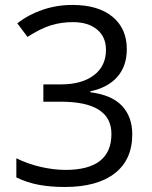

<svg xmlns="http://www.w3.org/2000/svg" viewBox="-20 -744 612 774"><path d="M491.2 -545.9Q491.2 -477.5 452.9 -434.1Q414.6 -390.6 344.2 -376V-372.1Q430.2 -361.3 471.7 -317.4Q513.2 -273.4 513.2 -202.1Q513.2 -100.1 442.4 -45.2Q371.6 9.8 241.2 9.8Q184.6 9.8 137.5 1.2Q90.3 -7.3 45.9 -28.8V-106Q92.3 -83 144.8 -71Q197.3 -59.1 244.1 -59.1Q429.2 -59.1 429.2 -204.1Q429.2 -334 225.1 -334H154.8V-403.8H226.1Q309.6 -403.8 358.4 -440.7Q407.2 -477.5 407.2 -543Q407.2 -595.2 371.3 -625Q335.4 -654.8 273.9 -654.8Q227.1 -654.8 185.5 -642.1Q144 -629.4 90.8 -595.2L49.8 -649.9Q93.8 -684.6 151.1 -704.3Q208.5 -724.1 272 -724.1Q376 -724.1 433.6 -676.5Q491.2 -628.9 491.2 -545.9Z"/></svg>

Font: f1_56222 
Style: Regular
Weight: 400
Foundry: Ascender Corporation
Version: Version 1.10